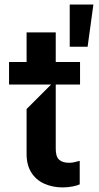

<svg xmlns="http://www.w3.org/2000/svg" viewBox="-20 -819 435 847"><path d="M225.9 -446V-164.1Q225.5 -128.2 240.8 -114.5Q256 -100.9 284.1 -100.9Q295.8 -100.9 305.9 -103Q316.1 -105.1 331.7 -109.4V-5.7Q321.4 -0.7 301.3 3.4Q281.2 7.5 256.4 7.8Q210.6 7.5 174.4 -9.1Q138.1 -25.6 117.4 -59.3Q96.6 -93 97.3 -142.8V-338.1L205.3 -446H19.9V-545.5H97.3V-676.1H225.9V-545.5H333.1V-446ZM366.5 -612.9H287.6V-799H392Z"/></svg>

Font: Riot Sans
Style: Bold
Weight: 600
Designer: Rasmus Andersson
Foundry: rsms
Version: Version 4.001